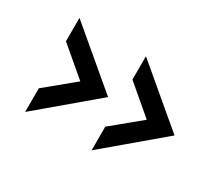

<svg xmlns="http://www.w3.org/2000/svg" viewBox="-83 -610 740 668"><g transform="rotate(30 286.5 -276.0)"><path d="M294 -276 70 -87V-182L183 -275L70 -371V-465ZM561 -276 337 -87V-182L450 -275L337 -371V-465Z"/></g></svg>

Font: Open Sauce Two Medium
Style: Regular
Weight: 500
Designer: Alfredo Marco Pradil
Foundry: Creative Sauce Fz LLC
Version: Version 1.477